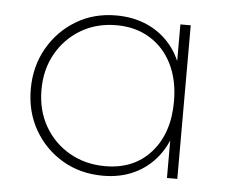

<svg xmlns="http://www.w3.org/2000/svg" viewBox="-41 -516 672 573"><g transform="rotate(5 294.5 -230.0)"><path d="M287 10Q219 10 165.5 -21.5Q112 -53 81 -107Q50 -161 50 -229Q50 -297 81 -351.5Q112 -406 165 -438Q218 -470 285 -470Q338 -470 380.5 -450.5Q423 -431 451.5 -395Q480 -359 491 -309V-152Q479 -102 450.5 -65.5Q422 -29 380.5 -9.5Q339 10 287 10ZM291 -19Q377 -19 428 -76.5Q479 -134 479 -229Q479 -293 455.5 -340.5Q432 -388 389 -414.5Q346 -441 289 -441Q229 -441 182.5 -413.5Q136 -386 109 -338.5Q82 -291 82 -230Q82 -169 109 -121.5Q136 -74 183.5 -46.5Q231 -19 291 -19ZM478 0V-123L487 -237L478 -348V-460H509V0Z"/></g></svg>

Font: Outfit Thin
Style: Regular
Weight: 100
Designer: Rodrigo Fuenzalida
Foundry: fragTYPE
Version: Version 1.100;gftools[0.9.27]